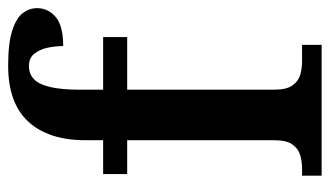

<svg xmlns="http://www.w3.org/2000/svg" viewBox="-189 -620 809 471"><g transform="rotate(-90 215.5 -384.5)"><path d="M20 0V-48H38Q54 -48 70 -52.5Q86 -57 96.5 -71.5Q107 -86 107 -116V-477H24V-536H107V-579Q107 -670 152.5 -719.5Q198 -769 290 -769Q345 -769 376 -759Q407 -749 419 -733Q431 -717 431 -698Q431 -671 409.5 -652.5Q388 -634 338 -634Q338 -653 334 -672Q330 -691 319.5 -704.5Q309 -718 289 -718Q258 -718 244.5 -687.5Q231 -657 231 -593V-536H360V-477H231V-116Q231 -86 241.5 -71.5Q252 -57 267.5 -52.5Q283 -48 301 -48H341V0Z"/></g></svg>

Font: Noto Serif Myanmar SemiCondensed SemiBold
Style: Regular
Weight: 600
Width: 4
Designer: Ben Mitchell and the Monotype Design Team
Foundry: Monotype Imaging Inc.
Version: Version 2.106; ttfautohint (v1.8.4.7-5d5b)